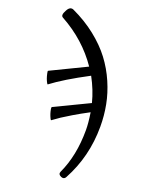

<svg xmlns="http://www.w3.org/2000/svg" viewBox="-177 -809 905 1163"><g transform="rotate(20 275.5 -227.5)"><path d="M191.9 -41Q189.5 -39.1 184.6 -49.3Q171.9 -75.2 167 -104.5Q165.5 -115.7 168 -117.2L388.2 -223.1Q368.7 -300.3 327.1 -377Q177.7 -298.3 98.1 -237.8Q96.2 -236.3 91.8 -244.1Q79.1 -266.6 72.3 -299.3Q68.8 -314.5 71.8 -315.9L296.9 -424.8Q202.1 -563.5 46.9 -648.9Q27.8 -658.2 47.9 -693.8Q64.5 -727.1 88.9 -716.8Q174.3 -677.2 241.9 -623.5Q309.6 -569.8 354.5 -510.3Q399.4 -450.7 429.2 -381.8Q459 -313 471.9 -245.1Q484.9 -177.2 484.9 -106Q484.9 87.4 396 251Q386.7 269.5 366.2 261.2Q343.8 251 352.1 232.9Q410.2 108.4 410.2 -56.2Q410.2 -101.6 399.9 -168Q345.2 -139.2 301.5 -113Q257.8 -86.9 240.2 -75Q222.7 -63 191.9 -41Z"/></g></svg>

Font: Junicode SmCond Medium
Style: Regular
Weight: 500
Width: 4
Designer: Peter S. Baker
Version: Version 2.206